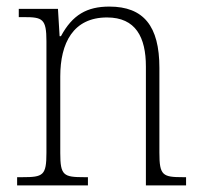

<svg xmlns="http://www.w3.org/2000/svg" viewBox="-20 -563 611 583"><path d="M32 0H247V-25H236C173 -25 163 -30 163 -98V-331C163 -432 202 -510 305 -510C392 -510 423 -450 423 -361V0H545V-25H536C474 -25 464 -30 464 -99V-357C464 -484 416 -543 312 -543C244 -543 200 -518 165 -453H161L156 -536H37V-511H53C109 -511 121 -506 121 -438V-99C121 -30 111 -25 48 -25H32Z"/></svg>

Font: Noto Serif Devanagari SemiCondensed ExtraLight
Style: Regular
Weight: 200
Width: 4
Designer: Universal Thirst, Indian Type Foundry and the Monotype Design Team
Foundry: Monotype Imaging Inc.
Version: Version 2.004